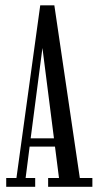

<svg xmlns="http://www.w3.org/2000/svg" viewBox="-20 -722 378 742"><path d="M4 0V-34H43.5L135.5 -701.5H190L288.5 -34H337V0H166V-34H208L192.5 -155.5H94.5L79 -34H116V0ZM144 -536.5 98.5 -187.5H188.5L144 -536.5Z"/></svg>

Font: Imbue 10pt
Style: Regular
Weight: 400
Designer: Tyler Finck
Foundry: Etcetera Type Company
Version: Version 1.102; ttfautohint (v1.8.3)